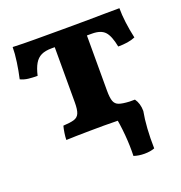

<svg xmlns="http://www.w3.org/2000/svg" viewBox="-118 -562 794 841"><g transform="rotate(-20 279.5 -141.5)"><path d="M113.2 3Q113.2 -10.4 116 -28.8Q118.8 -47.2 122.4 -60.4Q154.8 -62 172.6 -67.2Q190.4 -72.4 197.4 -88.6Q204.4 -104.8 204.4 -139.2V-415.8H354.4V-139.2Q354.4 -106 360.3 -89.8Q366.2 -73.6 382.6 -67.8Q399 -62 431.2 -60.4Q435 -47.6 436.9 -29.6Q438.8 -11.6 438.8 3Q416.2 2 376.5 1Q336.8 0 288.6 0Q256.6 0 222.6 0.5Q188.6 1 159.3 1.5Q130 2 113.2 3ZM91 -304Q68.2 -304 48.7 -306.2Q29.2 -308.4 12 -316.6Q20.2 -352 25.8 -391.4Q31.4 -430.8 31.4 -460Q55.8 -459 80.8 -458.5Q105.8 -458 134.3 -458Q162.8 -458 198.9 -458Q235 -458 282.4 -458Q338.6 -458 382 -458.5Q425.4 -459 460.9 -459.5Q496.4 -460 529 -460Q528.8 -430.4 533.5 -392.9Q538.2 -355.4 546.8 -317.2Q530.4 -310.2 510.2 -307.1Q490 -304 466.8 -304Q456.8 -355.8 438.1 -376.1Q419.4 -396.4 378.2 -396.4H190.4Q160 -396.4 141.2 -387.3Q122.4 -378.2 110.6 -358Q98.8 -337.8 91 -304ZM365.4 169.2Q367 123.4 362.6 71.3Q358.2 19.2 348 -30.8L382.8 -60.4H456Q473.4 -36.2 473.4 -1Q466.8 33.4 463.9 77.2Q461 121 462.2 169.2Q442 176.8 414.9 176.8Q387.8 176.8 365.4 169.2Z"/></g></svg>

Font: Vollkorn
Style: Regular
Weight: 400
Designer: Friedrich Althausen
Foundry: Friedrich Althausen
Version: Version 4.104